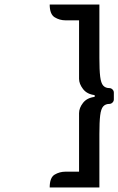

<svg xmlns="http://www.w3.org/2000/svg" viewBox="-20 -780 524 850"><path d="M399 -359Q365 -363 347.5 -386Q330 -409 330 -431V-690H270Q244 -690 222 -703.5Q200 -717 200 -760H420V-523Q420 -470 423.5 -441Q427 -412 437 -401Q447 -390 464 -390Q472 -390 478 -384Q484 -378 484 -370V-340Q484 -332 478 -326Q472 -320 464 -320Q447 -320 437 -309Q427 -298 423.5 -269Q420 -240 420 -187V50H200Q200 6 222 -7Q244 -20 270 -20H330V-279Q330 -302 347.5 -324.5Q365 -347 399 -351Z"/></svg>

Font: Warnes
Style: Regular
Weight: 400
Designer: Eduardo Rodriguez Tunni
Foundry: Eduardo Rodriguez Tunni
Version: Version 1.002; ttfautohint (v1.8.4.7-5d5b);gftools[0.9.23]